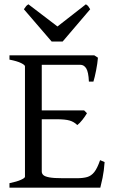

<svg xmlns="http://www.w3.org/2000/svg" viewBox="-20 -872 536 892"><path d="M435 -604Q433 -578 426.5 -545Q420 -512 414 -493H393Q391 -538 380.5 -554.5Q370 -571 353 -571H148L162 -615H418ZM384 -346Q376 -332 363 -315.5Q350 -299 339 -291Q324 -306 303.5 -312Q283 -318 242 -318H142L152 -359H371ZM466 -119Q463 -77 456.5 -46Q450 -15 446 0H24V-21Q58 -28 77 -36.5Q96 -45 96 -51V-564Q96 -570 78 -579Q60 -588 24 -595V-615H244V-595Q212 -591 193 -586.5Q174 -582 174 -575V-75Q174 -66 181 -59Q188 -52 209 -48Q230 -44 273 -44H336Q366 -44 385 -49.5Q404 -55 418 -72.5Q432 -90 445 -128ZM271 -679H220L91 -829Q98 -839 101 -843Q104 -847 112 -852L247 -749L379 -852Q387 -847 390 -843Q393 -839 399 -829Z"/></svg>

Font: ChillKai
Style: Regular
Weight: 400
Designer: ChillType
Foundry: 寒蝉字型
Version: Version 2.000